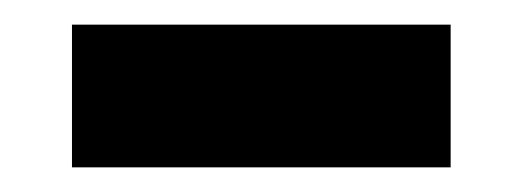

<svg xmlns="http://www.w3.org/2000/svg" viewBox="-20 -347 422 155"><path d="M38.1 -327.1H343.8V-211.9H38.1Z"/></svg>

Font: Reddit Sans Chocolate
Style: Bold
Weight: 700
Designer: Stephen Hutchings
Foundry: Reddit
Version: Version 1.011